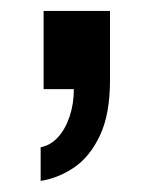

<svg xmlns="http://www.w3.org/2000/svg" viewBox="-20 -163 280 351"><path d="M54.3 167.7V106.2Q72.3 102.7 85.7 88.2Q99.2 73.7 107.1 50.4Q115 27.2 115 0H59.7V-143H181.1V-16.7Q181.1 45.8 162.7 84.7Q144.3 123.7 115.4 143.2Q86.5 162.7 54.3 167.7Z"/></svg>

Font: Archivo SemiBold Condensed
Style: Regular
Weight: 600
Width: 3
Version: Version 2.001